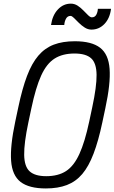

<svg xmlns="http://www.w3.org/2000/svg" viewBox="-20 -1046 644 1080"><path d="M238 14Q143.5 14 96 -22.5Q48.5 -59 42.5 -141.5Q36.5 -224 66 -363L83 -443Q105 -547.5 132 -618.8Q159 -690 195.5 -732.8Q232 -775.5 282.2 -794.8Q332.5 -814 401 -814Q495.5 -814 543 -777.5Q590.5 -741 596.5 -658.5Q602.5 -576 572.5 -437L555.5 -357Q533.5 -253 506.2 -181.5Q479 -110 442.8 -67.2Q406.5 -24.5 356.2 -5.2Q306 14 238 14ZM240 -55Q307 -55 351.2 -83.5Q395.5 -112 426.5 -179.8Q457.5 -247.5 482 -363L499 -443Q524 -559.5 523.2 -625.2Q522.5 -691 492.8 -718Q463 -745 399 -745Q332 -745 287 -716.5Q242 -688 211.5 -620.8Q181 -553.5 156.5 -437L139.5 -357Q115 -241 116 -175Q117 -109 147 -82Q177 -55 240 -55ZM494.5 -879.5Q474.5 -879.5 456.5 -891Q438.5 -902.5 423 -918Q407.5 -933.5 396 -945Q384.5 -956.5 376.5 -956.5Q360 -956.5 351.5 -941.2Q343 -926 341.5 -905.5H267Q275 -960.5 305.8 -993Q336.5 -1025.5 378.5 -1025.5Q399 -1025.5 416.8 -1014Q434.5 -1002.5 449.2 -987Q464 -971.5 476 -960Q488 -948.5 496.5 -948.5Q513.5 -948.5 521.5 -963Q529.5 -977.5 530.5 -996.5H604.5Q598 -943 567.5 -911.2Q537 -879.5 494.5 -879.5Z"/></svg>

Font: Victor Mono Thin
Style: Italic
Weight: 100
Italic angle: -12°
Monospace: yes
Designer: Rune Bjørnerås
Version: Version 1.561;gftools[0.9.30]